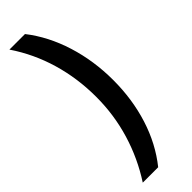

<svg xmlns="http://www.w3.org/2000/svg" viewBox="-295 -733 899 899"><g transform="rotate(-45 155.0 -283.0)"><path d="M265 -279Q265 -152 229.5 -40Q194 72 125 158H23Q86 61 119.5 -50Q153 -161 153 -280Q153 -403 120 -515.5Q87 -628 22 -724H125Q193 -637 229 -522Q265 -407 265 -279Z"/></g></svg>

Font: Noto Sans Hebrew Condensed SemiBold
Style: Regular
Weight: 600
Width: 3
Designer: Monotype Design Team
Foundry: Monotype Imaging Inc.
Version: Version 2.004; ttfautohint (v1.8.4.7-5d5b)